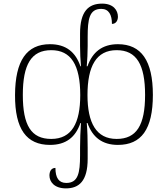

<svg xmlns="http://www.w3.org/2000/svg" viewBox="-20 -790 926 1060"><path d="M344 250C416 250 464 210 464 87V25C464 -18 463 -68 459 -111H463C490 -33 544 10 631 10C760 10 824 -76 824 -266C824 -455 760 -546 631 -546C544 -546 490 -502 463 -424H459C462 -459 464 -500 464 -536V-586C464 -684 473 -741 539 -741C581 -741 598 -708 598 -658C622 -658 631 -679 631 -698C631 -732 607 -770 544 -770C468 -770 422 -727 422 -605V-536C422 -497 424 -460 427 -424H424C397 -503 344 -546 256 -546C127 -546 64 -455 63 -266C62 -76 127 10 256 10C344 10 397 -32 424 -111H427C424 -67 422 -18 422 25V67C422 166 411 220 346 220C305 220 286 192 286 137C261 137 253 159 253 179C253 214 280 250 344 250ZM263 -23C152 -23 106 -98 106 -266C106 -433 152 -513 263 -513C371 -513 423 -433 423 -265C423 -110 376 -23 263 -23ZM624 -23C511 -23 463 -112 463 -265C463 -424 511 -513 624 -513C734 -513 781 -433 781 -266C781 -99 734 -23 624 -23Z"/></svg>

Font: Noto Serif Georgian ExtraLight
Style: Regular
Weight: 200
Designer: Monotype Design Team, Akaki Razmadze
Foundry: Google LLC
Version: Version 2.003